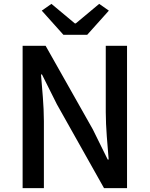

<svg xmlns="http://www.w3.org/2000/svg" viewBox="-20 -973 774 993"><path d="M97 0H207V-347C207 -427 198 -512 192 -588H197L274 -434L518 0H637V-736H527V-393C527 -313 536 -224 542 -148H537L460 -304L216 -736H97ZM308 -793H431L543 -918L493 -953L372 -852H367L246 -953L196 -918Z"/></svg>

Font: Genne Gothic Medium
Style: Regular
Weight: 500
Designer: Ryoko NISHIZUKA (kana & ideographs); Paul D. Hunt (Latin, Greek & Cyrillic); Wenlong ZHANG (bopomofo); Sandoll Communica
Foundry: Adobe Systems Incorporated
Version: Version 1.004;PS 1.004;hotconv 16.6.51;makeotf.lib2.5.65220